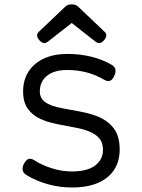

<svg xmlns="http://www.w3.org/2000/svg" viewBox="-20 -833 640 864"><path d="M331.1 -803.7 450.7 -689.9Q458.5 -682.6 458.5 -673.8Q458.5 -663.6 447.3 -650.9Q437 -639.2 425.8 -639.2Q418 -639.2 410.6 -645L302.7 -729.5L194.8 -645Q187.5 -639.2 179.7 -639.2Q168.5 -639.2 158.2 -650.9Q147 -663.6 147 -673.8Q147 -682.6 154.8 -689.9L274.4 -803.7Q285.2 -813.5 302.7 -813.5Q320.3 -813.5 331.1 -803.7ZM482.4 -541.5Q500 -531.2 500 -514.2Q500 -503.4 493.7 -490.2Q483.9 -468.3 466.8 -468.3Q459.5 -468.3 450.7 -473.1Q375.5 -518.1 282.2 -518.1Q224.1 -518.1 191.7 -492.2Q159.2 -466.3 159.2 -421.4Q159.2 -401.9 168.7 -388.2Q178.2 -374.5 196.8 -365.2Q213.9 -356.4 236.1 -351.1Q258.3 -345.7 299.8 -338.4Q339.8 -331.5 366.7 -325.4Q393.6 -319.3 418 -309.6Q465.3 -290.5 491.9 -255.4Q518.6 -220.2 518.6 -159.7Q518.6 -108.4 494.4 -70.1Q470.2 -31.7 422.1 -10.5Q374 10.7 303.7 10.7Q248 10.7 194.8 -4.2Q141.6 -19 98.1 -45.9Q81.5 -56.2 81.5 -72.8Q81.5 -84 88.4 -97.2Q99.6 -118.7 115.2 -118.7Q123.5 -118.7 131.8 -113.3Q168.5 -89.8 213.1 -75.7Q257.8 -61.5 303.7 -61.5Q372.6 -61.5 408 -88.1Q443.4 -114.7 443.4 -159.7Q443.4 -189.9 428 -209Q412.6 -228 384.3 -240.2Q365.2 -248.5 343.3 -253.7Q321.3 -258.8 283.2 -265.6Q242.2 -272.9 214.8 -279.5Q187.5 -286.1 164.1 -296.9Q126 -314 105 -343.8Q84 -373.5 84 -421.4Q84 -473.6 108.9 -511.7Q133.8 -549.8 178.7 -570.1Q223.6 -590.3 282.2 -590.3Q397 -590.3 482.4 -541.5Z"/></svg>

Font: Courier Prime Code
Style: Regular
Weight: 400
Designer: Alan Dague-Greene
Foundry: Quote-Unquote Apps
Version: Version 3.0318